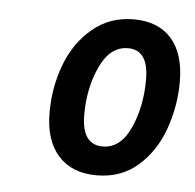

<svg xmlns="http://www.w3.org/2000/svg" viewBox="-36 -758 426 420"><g transform="rotate(5 177.0 -548.5)"><path d="M76 -503Q76 -559 95 -609Q114 -659 152 -690.5Q190 -722 242 -722Q296 -722 325 -689Q354 -656 354 -595Q354 -541 336 -490.5Q318 -440 281 -407.5Q244 -375 190 -375Q136 -375 106 -408.5Q76 -442 76 -503ZM280 -593Q280 -658 235 -658Q196 -658 174 -611Q152 -564 152 -505Q152 -439 198 -439Q237 -439 258.5 -486Q280 -533 280 -593Z"/></g></svg>

Font: Noto Sans UI NarrowMedium
Style: Italic
Weight: 500
Width: 4
Italic angle: -12°
Designer: Monotype Design Team
Foundry: Monotype Imaging Inc.
Version: Version 1.001